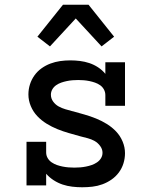

<svg xmlns="http://www.w3.org/2000/svg" viewBox="-20 -783 640 811"><path d="M327 8Q306 8 285 5.5Q264 3 244.5 -3.5Q225 -10 207 -21.5Q189 -33 175 -49V0H92V-184H175V-139Q175 -126 181.5 -115Q188 -104 198.5 -97Q209 -90 220.5 -86Q232 -82 244.5 -79.5Q257 -77 269.5 -76Q282 -75 294 -75Q307 -75 319 -76Q331 -77 343.5 -79.5Q356 -82 367.5 -86Q379 -90 389.5 -97Q400 -104 406.5 -114.5Q413 -125 413 -138Q413 -153 403 -166.5Q393 -180 379.5 -187.5Q366 -195 351 -199Q336 -203 320 -207Q295 -214 270.5 -221Q246 -228 222.5 -237.5Q199 -247 177 -260.5Q155 -274 137.5 -292.5Q120 -311 110 -335Q100 -359 100 -384Q100 -406 106.5 -426.5Q113 -447 125.5 -464.5Q138 -482 155.5 -494.5Q173 -507 193 -514.5Q213 -522 234 -525Q255 -528 277 -528Q297 -528 317.5 -525.5Q338 -523 357.5 -516.5Q377 -510 394.5 -498.5Q412 -487 425 -471V-520H508V-336H425V-381Q425 -394 419 -405Q413 -416 403 -423Q393 -430 381.5 -434Q370 -438 358 -440.5Q346 -443 334 -444Q322 -445 310 -445Q298 -445 286 -444Q274 -443 262 -440.5Q250 -438 238.5 -434Q227 -430 217 -423Q207 -416 201 -405.5Q195 -395 195 -383Q195 -367 204.5 -354Q214 -341 227.5 -333.5Q241 -326 256.5 -321.5Q272 -317 287 -313H288Q313 -306 337.5 -299Q362 -292 385.5 -282.5Q409 -273 431 -259.5Q453 -246 470.5 -227.5Q488 -209 498 -185Q508 -161 508 -136Q508 -114 501.5 -93Q495 -72 482 -54.5Q469 -37 451 -24.5Q433 -12 412.5 -4.5Q392 3 370.5 5.5Q349 8 327 8ZM191 -587 138 -628 246 -763H354L462 -628L409 -587L300 -705Z"/></svg>

Font: Iosevka HT Medium Extended
Style: Regular
Weight: 500
Width: 7
Monospace: yes
Designer: Belleve Invis
Foundry: Belleve Invis
Version: Version 32.3.0; ttfautohint (v1.8.4)